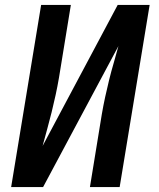

<svg xmlns="http://www.w3.org/2000/svg" viewBox="-20 -755 640 775"><path d="M25 0 146 -735H266L218 -441Q212 -406 204.5 -371.5Q197 -337 188.5 -302.5Q180 -268 170.5 -234Q161 -200 152 -166L455 -735H584L463 0H343L391 -294Q397 -329 404.5 -363.5Q412 -398 420.5 -432.5Q429 -467 439 -501Q449 -535 458 -569L154 0Z"/></svg>

Font: Iosevka Curly Extended Oblique
Style: Bold
Weight: 700
Width: 7
Italic angle: -9°
Monospace: yes
Designer: Belleve Invis
Foundry: Belleve Invis
Version: Version 11.1.0; ttfautohint (v1.8.3)